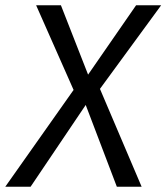

<svg xmlns="http://www.w3.org/2000/svg" viewBox="-52 -708 631 728"><path d="M327 -371 485 0H391L273 -310L64 0H-32L227 -367L85 -688H179L282 -425L464 -688H559Z"/></svg>

Font: FiraGO Book
Style: Italic
Weight: 350
Italic angle: -8°
Designer: bBox Type GmbH
Foundry: bBox Type GmbH
Version: Version 1.001